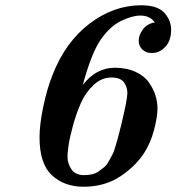

<svg xmlns="http://www.w3.org/2000/svg" viewBox="-20 -686 669 728"><path d="M129.9 -165Q129.9 -213.9 144 -281.5Q158.2 -349.1 179.2 -401.9Q228 -526.9 319.6 -596.4Q411.1 -666 515.1 -666Q577.1 -666 603 -637.5Q628.9 -608.9 628.9 -573.2Q628.9 -532.2 606.9 -508.5Q585 -484.9 555.2 -484.9Q534.2 -484.9 520 -498Q505.9 -511.2 505.9 -532.2Q505.9 -553.2 522 -574.7Q538.1 -596.2 566.9 -601.1Q548.8 -627 512.2 -627Q482.4 -627 440.7 -607.4Q398.9 -587.9 362.8 -537.1Q326.7 -485.4 293.9 -363.8Q343.8 -428.7 414.1 -429.2Q460 -429.2 493.9 -413.6Q527.8 -397.9 544.9 -373Q562 -348.1 569.6 -323.5Q577.1 -298.8 577.1 -274.9Q577.1 -242.7 564 -192.9Q550.8 -143.1 525.9 -105Q492.7 -54.2 434.3 -16.1Q376 22 296.9 22Q223.6 22 176.8 -21.5Q129.9 -64.9 129.9 -165ZM235.8 -92.8Q235.8 -65.9 251 -43.9Q266.1 -22 298.8 -22Q315.9 -22 330.1 -25.4Q344.2 -28.8 355.7 -37.4Q367.2 -45.9 376 -53Q384.8 -60.1 392.8 -75.4Q400.9 -90.8 406 -99.4Q411.1 -107.9 417 -128.4Q422.9 -148.9 425.5 -157.5Q428.2 -166 433.6 -188.5Q439 -210.9 440.9 -217.8Q462.9 -309.6 462.9 -333Q462.9 -356.9 449.5 -374.5Q436 -392.1 402.8 -392.1Q364.7 -392.1 334.5 -363.5Q304.2 -335 286.6 -294.9Q269 -254.9 256.6 -209.5Q244.1 -164.1 240 -134.5Q235.8 -105 235.8 -92.8Z"/></svg>

Font: CMU Serif
Style: BoldItalic
Weight: 700
Italic angle: -14.04°
Version: Version 0.7.0